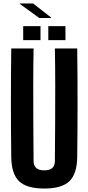

<svg xmlns="http://www.w3.org/2000/svg" viewBox="-20 -1080 511 1109"><path d="M236 9Q134 9 90 -33.5Q46 -76 45 -174Q41 -487 45 -800H174Q172 -696 172 -585.5Q172 -475 172.5 -364.5Q173 -254 174 -150Q174 -96 236 -96Q297 -96 297 -150Q298 -254 298.5 -364.5Q299 -475 299 -585.5Q299 -696 297 -800H426Q430 -487 426 -174Q425 -76 381 -33.5Q337 9 236 9ZM259 -848V-929H358V-848ZM114 -848V-929H214V-848ZM95 -1057V-1060H171L275 -979V-976H207Z"/></svg>

Font: Big Shoulders Display ExtraBold
Style: Regular
Weight: 800
Designer: Patric King
Foundry: XO Type Co
Version: Version 1.000; ttfautohint (v1.8.2)